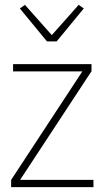

<svg xmlns="http://www.w3.org/2000/svg" viewBox="-20 -773 427 793"><path d="M26 0V-30L320 -478H34V-508H358V-479L63 -30H366V0ZM174 -602 62 -738 83 -753 194 -628 305 -753 326 -738 214 -602Z"/></svg>

Font: IBM Plex Sans Condensed ExtraLight
Style: Regular
Weight: 200
Width: 3
Designer: Mike Abbink, Paul van der Laan, Pieter van Rosmalen
Foundry: Bold Monday
Version: Version 1.3